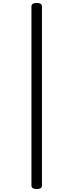

<svg xmlns="http://www.w3.org/2000/svg" viewBox="-20 -1198 495 1295"><path d="M228 77Q192 77 192 54V-1155Q192 -1178 228 -1178Q263 -1178 263 -1155V54Q263 77 228 77Z"/></svg>

Font: Playwrite FR Moderne Light
Style: Regular
Weight: 300
Version: Version 1.002